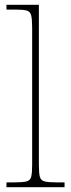

<svg xmlns="http://www.w3.org/2000/svg" viewBox="-20 -780 296 800"><path d="M7 0V-20H37Q74 -20 90 -24Q106 -28 110 -43.5Q114 -59 114 -94V-662Q114 -699 110 -715.5Q106 -732 91.5 -736Q77 -740 47 -740H7V-760H142V-94Q142 -59 146 -43.5Q150 -28 166.5 -24Q183 -20 219 -20H249V0Z"/></svg>

Font: Noto Serif Gujarati Thin
Style: Regular
Weight: 250
Version: Version 2.102